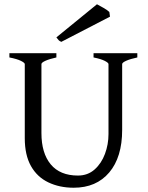

<svg xmlns="http://www.w3.org/2000/svg" viewBox="-20 -864 694 899"><path d="M623 -595Q590 -588 571 -579.5Q552 -571 552 -564V-256Q552 -128 491.5 -56.5Q431 15 325 15Q259 15 206.5 -10Q154 -35 125 -86.5Q96 -138 96 -217V-564Q96 -570 78 -579Q60 -588 24 -595V-615H244V-595Q212 -588 193 -579.5Q174 -571 174 -564V-241Q174 -147 217.5 -94.5Q261 -42 345 -42Q391 -42 423 -70.5Q455 -99 471.5 -143.5Q488 -188 488 -236V-564Q488 -570 470.5 -579Q453 -588 418 -595V-615H623ZM267 -668Q258 -672 254.5 -676Q251 -680 244 -689L434 -844Q444 -839 464 -827.5Q484 -816 492 -808L495 -786Z"/></svg>

Font: ChillKai
Style: Regular
Weight: 400
Designer: ChillType
Foundry: 寒蝉字型
Version: Version 2.000